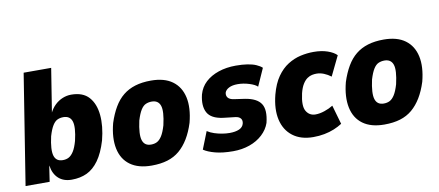

<svg xmlns="http://www.w3.org/2000/svg" viewBox="-65 -951 2764 1209"><g transform="rotate(-10 1316.5 -347.0)"><path d="M310 11Q258 11 226 -18Q194 -47 186 -100H185L170 0H16L128 -705H304L259 -422H257Q272 -453 294 -474Q316 -495 343 -506Q370 -517 398 -517Q473 -517 511 -474.5Q549 -432 556 -360Q563 -288 540 -199Q517 -122 483.5 -75.5Q450 -29 407.5 -9Q365 11 310 11ZM276 -120Q298 -120 314.5 -129Q331 -138 345.5 -160.5Q360 -183 372 -226Q392 -311 380 -348.5Q368 -386 325 -386Q305 -386 288 -378.5Q271 -371 256.5 -348Q242 -325 229 -281Q210 -197 221.5 -158.5Q233 -120 276 -120Z M821 11Q736 11 684.5 -26.5Q633 -64 618.5 -133.5Q604 -203 628 -295Q646 -351 671 -393.5Q696 -436 729.5 -463Q763 -490 807 -503.5Q851 -517 908 -517Q994 -517 1045 -479.5Q1096 -442 1111 -374Q1126 -306 1102 -213Q1084 -156 1058.5 -114Q1033 -72 1000 -44Q967 -16 923 -2.5Q879 11 821 11ZM840 -120Q862 -120 878.5 -128.5Q895 -137 909.5 -159.5Q924 -182 937 -226Q957 -313 944.5 -349.5Q932 -386 890 -386Q870 -386 852.5 -378.5Q835 -371 820.5 -348Q806 -325 793 -282Q774 -196 786 -158Q798 -120 840 -120Z M1342 11Q1275 11 1228 -1.5Q1181 -14 1155 -32L1199 -143Q1219 -130 1243.5 -122Q1268 -114 1293 -110Q1318 -106 1340 -106Q1377 -106 1401 -116.5Q1425 -127 1431 -150Q1436 -170 1426 -182.5Q1416 -195 1394 -198L1316 -207Q1240 -217 1216.5 -260.5Q1193 -304 1210 -375Q1223 -421 1256.5 -452Q1290 -483 1340 -500Q1390 -517 1451 -517Q1492 -517 1524.5 -512Q1557 -507 1580 -497Q1603 -487 1617 -474L1567 -362Q1552 -377 1515 -388.5Q1478 -400 1442 -400Q1408 -400 1386.5 -389Q1365 -378 1359 -360Q1355 -341 1365.5 -328Q1376 -315 1403 -311L1472 -301Q1547 -289 1573 -249Q1599 -209 1579 -128Q1565 -87 1530.5 -55Q1496 -23 1447.5 -6Q1399 11 1342 11Z M1855 11Q1775 11 1724 -28Q1673 -67 1657.5 -135.5Q1642 -204 1665 -294Q1683 -362 1713.5 -405.5Q1744 -449 1783 -473.5Q1822 -498 1864 -507.5Q1906 -517 1948 -517Q1999 -517 2037.5 -503.5Q2076 -490 2095 -470L2034 -344Q2013 -360 1989.5 -369.5Q1966 -379 1942 -379Q1929 -379 1914 -376Q1899 -373 1883.5 -362.5Q1868 -352 1854.5 -330.5Q1841 -309 1832 -273Q1814 -194 1834 -160.5Q1854 -127 1893 -127Q1920 -127 1951 -137.5Q1982 -148 2006 -163L2041 -41Q2018 -26 1989 -14Q1960 -2 1926 4.5Q1892 11 1855 11Z M2309 11Q2224 11 2172.5 -26.5Q2121 -64 2106.5 -133.5Q2092 -203 2116 -295Q2134 -351 2159 -393.5Q2184 -436 2217.5 -463Q2251 -490 2295 -503.5Q2339 -517 2396 -517Q2482 -517 2533 -479.5Q2584 -442 2599 -374Q2614 -306 2590 -213Q2572 -156 2546.5 -114Q2521 -72 2488 -44Q2455 -16 2411 -2.5Q2367 11 2309 11ZM2328 -120Q2350 -120 2366.5 -128.5Q2383 -137 2397.5 -159.5Q2412 -182 2425 -226Q2445 -313 2432.5 -349.5Q2420 -386 2378 -386Q2358 -386 2340.5 -378.5Q2323 -371 2308.5 -348Q2294 -325 2281 -282Q2262 -196 2274 -158Q2286 -120 2328 -120Z"/></g></svg>

Font: Nunito Sans 7pt Condensed Black
Style: Italic
Weight: 900
Width: 3
Italic angle: -9°
Designer: Vernon Adams
Foundry: Vernon Adams
Version: Version 3.101;gftools[0.9.27]